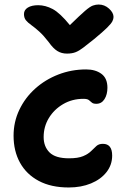

<svg xmlns="http://www.w3.org/2000/svg" viewBox="-20 -820 561 849"><path d="M284 9Q206 9 151.5 -20Q97 -49 68.5 -100.5Q40 -152 40 -220Q40 -281 65.5 -334.5Q91 -388 135.5 -428Q180 -468 238 -490.5Q296 -513 361 -513Q402 -513 428.5 -493.5Q455 -474 455 -432Q455 -402 442 -381.5Q429 -361 406 -361Q392 -361 386 -366.5Q380 -372 373 -377.5Q366 -383 349 -383Q299 -383 259 -359.5Q219 -336 196 -298Q173 -260 173 -214Q173 -172 199 -146Q225 -120 285 -120Q325 -120 347.5 -129.5Q370 -139 383 -152Q396 -165 406.5 -174.5Q417 -184 435 -184Q476 -184 476 -132Q476 -91 451 -59Q426 -27 382.5 -9Q339 9 284 9ZM416 -800Q442 -800 462 -782Q482 -764 482 -745Q482 -736 477 -726Q472 -716 454 -698Q436 -680 396 -647Q367 -624 349 -610Q331 -596 315 -589.5Q299 -583 276 -583Q252 -583 233.5 -594.5Q215 -606 196 -633Q173 -663 153.5 -680.5Q134 -698 118.5 -709Q103 -720 94.5 -730.5Q86 -741 86 -758Q86 -776 103 -786.5Q120 -797 149 -797Q181 -797 213 -780Q245 -763 289 -709Q333 -752 355.5 -771.5Q378 -791 391 -795.5Q404 -800 416 -800Z"/></svg>

Font: Shantell Sans Normal
Style: Regular
Weight: 600
Designer: Stephen Nixon, Anya Danilova, Shantell Martin
Foundry: Arrow Type
Version: Version 1.009;[a7da0bfa3]